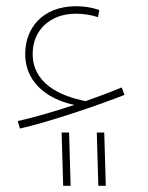

<svg xmlns="http://www.w3.org/2000/svg" viewBox="-20 -357 475 617"><path d="M44 56C132 37 302 -21 380 -52L371 -76C335 -61 295 -46 255 -32C170 -49 85 -90 85 -184C85 -260 141 -313 224 -313C246 -313 273 -309 295 -302L299 -325C275 -333 251 -337 225 -337C115 -337 61 -265 61 -184C61 -76 157 -32 219 -20C150 3 83 22 37 32ZM296 240H320L315 69H291ZM183 240H207L202 69H178Z"/></svg>

Font: Noto Sans Arabic Thin
Style: Regular
Weight: 100
Designer: Monotype Design Team, Nadine Chahine, Nizar Qandah and Khaled Hosny
Foundry: Monotype Imaging Inc.
Version: Version 2.012